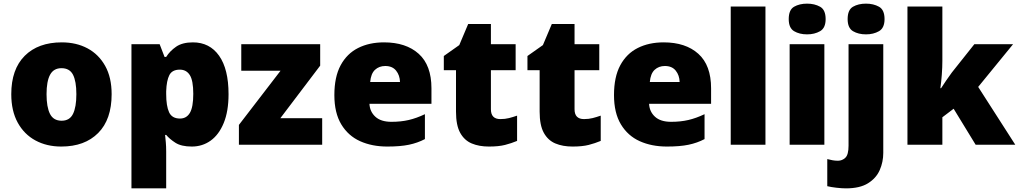

<svg xmlns="http://www.w3.org/2000/svg" viewBox="-20 -796 5604 1056"><path d="M594 -278Q594 -139 520 -64.5Q446 10 317 10Q237 10 175 -23.5Q113 -57 77.5 -121.5Q42 -186 42 -278Q42 -415 116 -489Q190 -563 320 -563Q400 -563 461.5 -530Q523 -497 558.5 -433.5Q594 -370 594 -278ZM236 -278Q236 -207 255 -169.5Q274 -132 319 -132Q363 -132 381.5 -169.5Q400 -207 400 -278Q400 -349 381.5 -385Q363 -421 318 -421Q275 -421 255.5 -385Q236 -349 236 -278Z M1041 -563Q1133 -563 1185 -489.5Q1237 -416 1237 -278Q1237 -184 1210.5 -119.5Q1184 -55 1138.5 -22.5Q1093 10 1035 10Q977 10 944.5 -11Q912 -32 894 -54H888Q890 -35 892 -13Q894 9 894 38V240H703V-553H858L885 -483H894Q914 -515 948.5 -539Q983 -563 1041 -563ZM969 -413Q927 -413 911.5 -383Q896 -353 894 -294V-279Q894 -213 910 -178.5Q926 -144 970 -144Q1006 -144 1024.5 -175.5Q1043 -207 1043 -280Q1043 -353 1024 -383Q1005 -413 969 -413Z M1752 0H1294V-109L1523 -407H1307V-553H1741V-435L1522 -146H1752Z M2092 -563Q2213 -563 2283 -500Q2353 -437 2353 -310V-225H2012Q2014 -182 2044.5 -154Q2075 -126 2133 -126Q2185 -126 2228 -136Q2271 -146 2317 -168V-31Q2277 -10 2229.5 0Q2182 10 2110 10Q2026 10 1960.5 -19.5Q1895 -49 1857 -112Q1819 -175 1819 -273Q1819 -373 1853.5 -437Q1888 -501 1949.5 -532Q2011 -563 2092 -563ZM2099 -433Q2065 -433 2042.5 -412Q2020 -391 2016 -345H2180Q2179 -382 2158.5 -407.5Q2138 -433 2099 -433Z M2732 -141Q2758 -141 2779.5 -146.5Q2801 -152 2824 -160V-21Q2793 -8 2758 1Q2723 10 2669 10Q2615 10 2574.5 -7Q2534 -24 2511 -65.5Q2488 -107 2488 -182V-410H2421V-488L2506 -548L2555 -664H2680V-553H2816V-410H2680V-195Q2680 -141 2732 -141Z M3192 -141Q3218 -141 3239.5 -146.5Q3261 -152 3284 -160V-21Q3253 -8 3218 1Q3183 10 3129 10Q3075 10 3034.5 -7Q2994 -24 2971 -65.5Q2948 -107 2948 -182V-410H2881V-488L2966 -548L3015 -664H3140V-553H3276V-410H3140V-195Q3140 -141 3192 -141Z M3630 -563Q3751 -563 3821 -500Q3891 -437 3891 -310V-225H3550Q3552 -182 3582.5 -154Q3613 -126 3671 -126Q3723 -126 3766 -136Q3809 -146 3855 -168V-31Q3815 -10 3767.5 0Q3720 10 3648 10Q3564 10 3498.5 -19.5Q3433 -49 3395 -112Q3357 -175 3357 -273Q3357 -373 3391.5 -437Q3426 -501 3487.5 -532Q3549 -563 3630 -563ZM3637 -433Q3603 -433 3580.5 -412Q3558 -391 3554 -345H3718Q3717 -382 3696.5 -407.5Q3676 -433 3637 -433Z M4190 0H3999V-760H4190Z M4419 -776Q4460 -776 4490.5 -759Q4521 -742 4521 -691Q4521 -642 4490.5 -624.5Q4460 -607 4419 -607Q4377 -607 4347.5 -624.5Q4318 -642 4318 -691Q4318 -742 4347.5 -759Q4377 -776 4419 -776ZM4514 -553V0H4323V-553Z M4642 -691Q4642 -742 4671.5 -759Q4701 -776 4743 -776Q4784 -776 4814.5 -759Q4845 -742 4845 -691Q4845 -642 4814.5 -624.5Q4784 -607 4743 -607Q4701 -607 4671.5 -624.5Q4642 -642 4642 -691ZM4633 240Q4610 240 4580 236.5Q4550 233 4530 228V79Q4546 83 4559.5 85.5Q4573 88 4589 88Q4612 88 4629.5 71.5Q4647 55 4647 5V-553H4838V45Q4838 95 4818.5 139.5Q4799 184 4754 212Q4709 240 4633 240Z M5163 -461Q5163 -427 5160 -386Q5157 -345 5152 -311H5156Q5167 -328 5184.5 -354Q5202 -380 5215 -397L5339 -553H5552L5360 -318L5564 0H5346L5225 -198L5163 -151V0H4971V-760H5163Z"/></svg>

Font: Noto Sans Black
Style: Regular
Weight: 900
Designer: Monotype Design Team
Foundry: Monotype Imaging Inc.
Version: Version 2.007